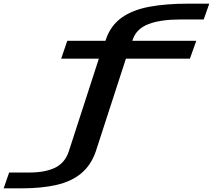

<svg xmlns="http://www.w3.org/2000/svg" viewBox="-285 -808 1164 1050"><path d="M-265 222H-168.5Q-57.5 222 24.2 203.2Q106 184.5 159.2 140Q212.5 95.5 238.5 21L403.5 -487H753.5L788.5 -585H438.5L442.5 -595.5Q462.5 -651.5 527.8 -676.5Q593 -701.5 702 -701.5H829L859.5 -788H746Q621.5 -788 530.5 -770.8Q439.5 -753.5 380.8 -711.8Q322 -670 296 -597.5L292 -585H83L49.5 -487H255.5L91.5 19Q71 82 17 108.8Q-37 135.5 -125.5 135.5H-235Z"/></svg>

Font: Anybody ExtraExpanded Medium
Style: Italic
Weight: 500
Width: 8
Italic angle: -10°
Version: Version 1.113;gftools[0.9.25]